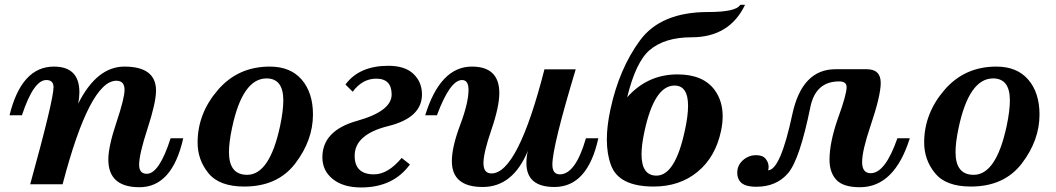

<svg xmlns="http://www.w3.org/2000/svg" viewBox="-20 -783 4488 816"><path d="M572.8 12.7Q440.4 12.7 440.4 -105Q440.4 -160.2 474.9 -262.9Q509.3 -365.7 509.3 -400.9Q509.3 -439.9 474.6 -439.9Q361.3 -439.9 246.1 0H108.4Q207.5 -358.9 207.5 -412.1Q207.5 -442.9 176.8 -442.9Q122.6 -442.9 73.2 -293H20.5Q71.3 -500 209 -500Q317.4 -500 317.4 -391.1Q317.4 -368.2 312.5 -342.8Q391.6 -500 508.8 -500Q643.1 -500 643.1 -397.9Q643.1 -347.2 607.2 -237.3Q571.3 -127.4 571.3 -82.5Q571.3 -44.4 604 -44.4Q656.7 -44.4 705.1 -195.3H758.8Q711.9 12.7 572.8 12.7Z M1018.1 9.8Q912.1 9.8 866 -46.9Q819.8 -103.5 819.8 -177.2Q819.8 -300.3 905.5 -400.1Q991.2 -500 1126.5 -500Q1214.8 -500 1262.5 -444.3Q1310.1 -388.7 1310.1 -296.4Q1310.1 -187 1235.1 -88.6Q1160.2 9.8 1018.1 9.8ZM1030.3 -40Q1126 -40 1170.4 -247.6Q1184.1 -312.5 1184.1 -356.4Q1184.1 -449.7 1112.8 -449.7Q1010.7 -449.7 966.3 -240.2Q953.1 -178.7 953.1 -136.2Q953.1 -40 1030.3 -40Z M1479 -393.1 1448.2 -423.8Q1506.8 -503.4 1630.4 -503.4Q1701.2 -503.4 1737.3 -468.8Q1773.4 -434.1 1773.4 -381.8Q1773.4 -282.7 1630.4 -247.3Q1487.3 -211.9 1487.3 -121.1Q1487.3 -42 1569.3 -42Q1628.9 -42 1687 -111.8L1722.2 -84Q1650.9 13.7 1515.1 13.7Q1438.5 13.7 1394.3 -22Q1350.1 -57.6 1350.1 -114.3Q1350.1 -228 1497.3 -269.3Q1644.5 -310.5 1644.5 -381.3Q1644.5 -448.7 1579.1 -448.7Q1520 -448.7 1479 -393.1Z M2031.7 11.7Q1900.4 11.7 1900.4 -98.1Q1900.4 -158.2 1935.8 -252.2Q1971.2 -346.2 1971.2 -400.9Q1971.2 -442.9 1943.8 -442.9Q1892.6 -442.9 1836.9 -293H1787.1Q1851.1 -500 1985.4 -500Q2102.1 -500 2102.1 -387.7Q2102.1 -329.6 2068.4 -231.4Q2034.7 -133.3 2034.7 -89.8Q2034.7 -45.9 2068.8 -45.9Q2180.7 -45.9 2293.9 -488.3H2426.8Q2327.6 -160.2 2327.6 -83.5Q2327.6 -42 2359.4 -42Q2425.8 -42 2470.2 -195.3H2522.9Q2477.5 11.7 2336.4 11.7Q2217.3 11.7 2217.3 -89.4Q2217.3 -118.7 2223.6 -142.1Q2159.7 11.7 2031.7 11.7Z M2770 -36.6Q2850.1 -36.6 2891.1 -230.5Q2904.3 -291.5 2904.3 -333Q2904.3 -419.4 2846.7 -419.4Q2760.7 -419.4 2718.8 -223.6Q2706.5 -167 2706.5 -127.4Q2706.5 -36.6 2770 -36.6ZM2758.3 9.8Q2608.9 9.8 2576.2 -82.5Q2559.1 -129.4 2559.1 -190.4Q2559.1 -247.6 2574.2 -317.4Q2611.3 -490.7 2700 -611.3Q2788.6 -731.9 2989.3 -731.9Q3109.4 -731.9 3126 -762.7H3146.5Q3080.6 -624.5 2918.9 -624.5Q2805.2 -624.5 2741.2 -570.3Q2682.1 -520 2645.5 -369.6Q2731.9 -466.8 2859.4 -466.8Q2969.2 -466.8 3018.1 -399.4Q3051.3 -353 3051.3 -289.1Q3051.3 -259.8 3044.4 -226.6Q3020.5 -114.7 2944.3 -52.5Q2868.2 9.8 2758.3 9.8Z M3244.6 -59.1Q3296.9 -61 3347.2 -296.4Q3388.2 -488.8 3530.8 -488.8H3663.6Q3723.1 -488.8 3723.1 -430.7Q3723.1 -376 3679.2 -246.6Q3644 -142.6 3644 -93.8Q3644 -46.9 3680.7 -46.9Q3742.2 -46.9 3793.9 -195.3H3846.7Q3781.2 12.7 3634.8 12.7Q3563.5 12.7 3534.4 -18.8Q3505.4 -50.3 3505.4 -104Q3505.4 -177.2 3541 -279.3Q3578.1 -380.9 3578.1 -412.6Q3578.1 -437 3546.4 -437Q3446.8 -437 3424.3 -329.1Q3378.9 -105.5 3329.6 -47.4Q3280.3 10.7 3194.3 10.7Q3144 10.7 3126 -10.7Q3113.3 -25.9 3113.3 -48.8Q3113.3 -80.6 3137.5 -102.1Q3161.6 -123.5 3193.8 -123.5Q3221.7 -123.5 3234.1 -107.9Q3246.6 -92.3 3246.6 -74.2Q3246.6 -66.9 3244.6 -59.1Z M4106 9.8Q4000 9.8 3953.9 -46.9Q3907.7 -103.5 3907.7 -177.2Q3907.7 -300.3 3993.4 -400.1Q4079.1 -500 4214.4 -500Q4302.7 -500 4350.3 -444.3Q4397.9 -388.7 4397.9 -296.4Q4397.9 -187 4323 -88.6Q4248 9.8 4106 9.8ZM4118.2 -40Q4213.9 -40 4258.3 -247.6Q4272 -312.5 4272 -356.4Q4272 -449.7 4200.7 -449.7Q4098.6 -449.7 4054.2 -240.2Q4041 -178.7 4041 -136.2Q4041 -40 4118.2 -40Z"/></svg>

Font: Munson
Style: Bold Italic
Weight: 700
Italic angle: -12°
Designer: Paul James MIller
Foundry: High-Logic / Made with FontCreator
Version: Version 2.10;May 5, 2019;FontCreator 11.5.0.2430 64-bit